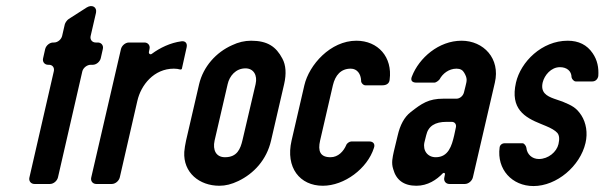

<svg xmlns="http://www.w3.org/2000/svg" viewBox="-20 -619 2033 646"><path d="M96 0H148C160 0 172 -10 175 -22L257 -379C260 -391 273 -401 285 -401H292C304 -401 316 -411 319 -423L326 -454C329 -466 321 -476 309 -476H302C290 -476 282 -486 285 -498L303 -576C307 -595 290 -605 272 -594L211 -555C206 -552 199 -542 198 -537L189 -498C186 -486 174 -476 162 -476H159C147 -476 135 -466 132 -454L125 -423C122 -411 130 -401 142 -401H145C157 -401 164 -391 161 -379L79 -22C76 -10 84 0 96 0Z M592 -388 608 -460C611 -474 603 -482 590 -480C553 -475 518 -458 491 -438C486 -434 480 -438 481 -444L483 -454C486 -466 478 -476 466 -476H414C402 -476 390 -466 387 -454L287 -22C284 -10 292 0 304 0H356C368 0 380 -10 383 -22L442 -279C454 -333 498 -388 565 -388C573 -388 580 -387 587 -385C589 -385 592 -386 592 -388Z M650 -336 606 -146C603 -132 601 -120 600 -108C596 -38 651 6 718 6C739 6 759 1 782 -10C834 -35 877 -81 892 -146L936 -336C944 -371 942 -400 930 -422C909 -462 880 -482 825 -482C803 -482 782 -477 761 -467C707 -443 664 -395 650 -336ZM806 -389C833 -389 847 -366 840 -336L796 -148C789 -118 778 -90 737 -90C707 -90 695 -114 702 -146L746 -336C752 -363 773 -389 806 -389Z M1160 -388C1182 -388 1194 -370 1195 -348C1194 -341 1202 -332 1209 -332H1267C1280 -332 1290 -338 1291 -351C1301 -427 1252 -482 1179 -482C1092 -482 1020 -401 1004 -332L961 -146C940 -55 989 6 1066 6C1139 6 1216 -52 1238 -121C1243 -134 1236 -143 1223 -143H1162C1156 -143 1147 -137 1145 -131C1136 -110 1118 -90 1092 -90C1057 -90 1049 -111 1057 -146L1100 -332C1108 -366 1127 -388 1160 -388Z M1477 -32 1475 -22C1472 -10 1480 0 1492 0H1544C1556 0 1568 -10 1571 -22L1645 -341C1664 -422 1607 -482 1533 -482C1456 -482 1390 -424 1366 -362C1360 -348 1367 -341 1381 -341H1442C1447 -341 1456 -348 1459 -352C1469 -371 1490 -388 1516 -388C1529 -388 1537 -383 1542 -374C1553 -355 1551 -348 1546 -328L1541 -308C1538 -296 1527 -287 1516 -287H1472C1422 -287 1399 -271 1362 -242C1340 -225 1326 -198 1318 -163L1305 -109C1301 -90 1296 -71 1303 -50C1313 -13 1339 6 1381 6C1419 6 1449 -14 1470 -36C1474 -39 1478 -37 1477 -32ZM1482 -209H1500C1510 -209 1516 -201 1514 -191L1508 -163C1500 -129 1489 -90 1446 -90C1419 -90 1402 -112 1408 -140L1414 -164C1421 -195 1444 -209 1482 -209Z M1950 -138C1958 -172 1952 -206 1936 -231C1919 -257 1904 -264 1873 -277L1844 -287C1819 -296 1798 -308 1806 -342C1812 -366 1834 -393 1864 -393C1887 -393 1903 -380 1903 -359C1904 -353 1911 -345 1917 -345H1973C1983 -345 1991 -352 1993 -363C1995 -391 1990 -417 1974 -440C1955 -468 1927 -482 1890 -482C1803 -482 1732 -411 1716 -341C1696 -253 1745 -224 1800 -202L1817 -195C1834 -188 1848 -180 1855 -172C1862 -164 1863 -151 1859 -134C1853 -108 1825 -84 1793 -84C1770 -84 1753 -100 1751 -122C1750 -128 1744 -137 1738 -137H1678C1669 -137 1662 -131 1661 -123C1651 -49 1703 7 1775 7C1853 7 1932 -60 1950 -138Z"/></svg>

Font: DIN Rundschrift
Style: EngKursiv
Weight: 400
Width: 3
Version: Version 1.027